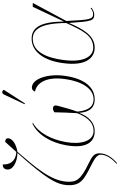

<svg xmlns="http://www.w3.org/2000/svg" viewBox="300 -1145 1053 1693"><g transform="rotate(-90 826.5 -298.5)"><path d="M233 208C280 169 311 124 319 77C331 7 297 -12 229 -45C85 -114 66 -154 71 -236C80 -379 197 -511 334 -671C411 -684 447 -719 453 -746C456 -764 450 -779 422 -779C390 -744 360 -712 333 -681C244 -687 220 -745 223 -801C199 -801 183 -790 179 -767C169 -713 241 -673 324 -671C107 -428 48 -332 41 -236C32 -111 93 -83 217 -20C284 14 316 35 308 79C300 123 275 159 229 203Z M761 -605 879 -788 880 -796C866 -808 849 -811 838 -787L754 -608ZM515 10C595 10 646 -45 678 -127C683 -45 717 10 797 10C895 10 978 -68 1004 -252C1026 -406 977 -544 900 -544C885 -544 870 -533 866 -516C938 -504 1000 -421 976 -252C956 -104 892 0 798 0C709 0 694 -89 689 -144C704 -183 731 -279 740 -315C747 -340 742 -358 717 -358C705 -358 693 -353 683 -346C682 -276 679 -219 675 -144C649 -80 607 0 518 0C428 0 397 -112 420 -242C442 -371 501 -484 588 -534L585 -540C486 -495 416 -379 392 -242C361 -68 417 10 515 10Z M1253 10C1359 10 1417 -92 1469 -213H1471C1484 -19 1490 6 1545 6C1565 6 1589 -6 1605 -19L1601 -26C1588 -16 1570 -4 1551 -4C1504 -4 1498 -26 1488 -240L1647 -536H1613L1485 -265H1483C1481 -466 1431 -546 1332 -546C1220 -546 1140 -442 1117 -274C1086 -56 1170 10 1253 10ZM1252 -3C1175 -3 1118 -86 1145 -274C1165 -418 1218 -536 1330 -536C1414 -536 1469 -466 1470 -241C1404 -100 1362 -3 1252 -3Z"/></g></svg>

Font: Noto Serif Display Thin
Style: Italic
Weight: 100
Italic angle: -12°
Designer: Monotype Design Team
Foundry: Monotype Imaging Inc.
Version: Version 2.009